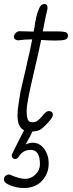

<svg xmlns="http://www.w3.org/2000/svg" viewBox="-29 -658 365 966"><path d="M313 -479Q313 -463 298.5 -458.5Q284 -454 249 -454Q217 -454 178 -457Q172 -424 137 -274Q105 -138 105 -102Q105 -63 114 -51Q119 -43 135 -43Q149 -43 159.5 -50.5Q170 -58 181 -71Q192 -85 200 -92Q208 -99 217 -99Q237 -99 237 -79Q237 -69 217 -46Q197 -23 179 -9Q165 2 133 4Q132 10 126 21Q120 32 118 36L100 69Q118 60 136 60Q170 60 193 90.5Q216 121 216 165Q216 215 182.5 251.5Q149 288 90 288Q59 288 25 275.5Q-9 263 -9 246Q-9 233 -1 226.5Q7 220 19 220Q69 242 98 242Q127 242 149.5 220Q172 198 172 168Q172 133 160.5 114.5Q149 96 125 96Q87 96 65 130Q58 142 47 142Q40 142 35 137.5Q30 133 30 126Q30 120 32 117L51 78L92 -3Q59 -17 59 -79Q59 -105 65 -139L74 -196L85 -243L91 -270L104 -325Q106 -338 113 -367L118 -387L127 -430L133 -460Q94 -460 61 -455Q41 -458 41 -472Q41 -482 49 -491Q57 -500 68 -501L140 -499Q140 -499 145 -524Q147 -544 153 -570Q159 -596 168 -616Q177 -638 194 -638Q210 -638 210 -620V-614Q206 -594 203 -585L186 -500H258Q296 -500 305 -494Q313 -488 313 -479Z"/></svg>

Font: Bad Script
Style: Regular
Weight: 400
Italic angle: -10°
Designer: Roman Shchyukin (Gaslight Type Foundry), Cyreal (Charset Expansion)
Foundry: Gaslight
Version: Version 2.000